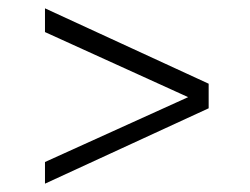

<svg xmlns="http://www.w3.org/2000/svg" viewBox="-20 -566 600 461"><path d="M88 -125V-177L461 -346L481 -341V-306ZM88 -489V-546L481 -365V-331L462 -319Z"/></svg>

Font: Roboto Serif 20pt ExtraLight
Style: Regular
Weight: 250
Version: Version 1.008